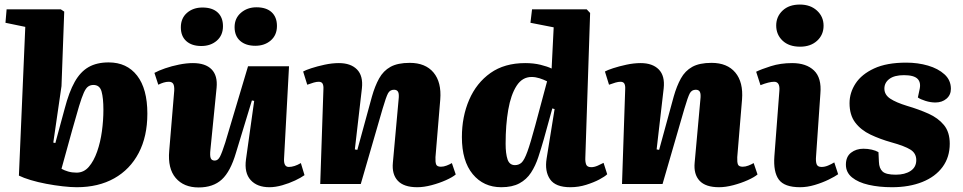

<svg xmlns="http://www.w3.org/2000/svg" viewBox="-20 -808 4226 843"><path d="M317 14Q291 14 255.5 10Q220 6 183 -1Q146 -8 114.5 -17.5Q83 -27 63 -37L91 -690L4 -708L9 -767H247L262 -757L250 -430L214 -182L223 -180L264 -331Q283 -404 308 -448.5Q333 -493 369 -513.5Q405 -534 457 -534Q537 -534 582 -476Q627 -418 627 -309Q627 -209 589 -136.5Q551 -64 481.5 -25Q412 14 317 14ZM390 -435Q377 -435 367 -428Q357 -421 348 -401Q339 -381 327 -341.5Q315 -302 297 -237L250 -67Q262 -60 279 -55Q296 -50 316 -50Q348 -50 370 -75.5Q392 -101 406.5 -142.5Q421 -184 427.5 -232Q434 -280 434 -326Q434 -377 426 -406Q418 -435 390 -435Z M658 -488Q676 -498 705 -508Q734 -518 766.5 -524.5Q799 -531 827 -531Q882 -531 909 -503.5Q936 -476 931 -423L904 -152Q901 -125 905 -114Q909 -103 923 -103Q937 -103 946 -120.5Q955 -138 969 -182L1069 -517H1249L1227 -109Q1226 -75 1248 -75Q1272 -75 1301 -92L1317 -39Q1302 -28 1275.5 -15.5Q1249 -3 1219 5.5Q1189 14 1163 14Q1109 14 1080.5 -17.5Q1052 -49 1060 -108L1096 -365L1086 -367L1016 -137Q992 -55 954 -20Q916 15 852 15Q787 15 751.5 -26.5Q716 -68 723 -146L745 -410Q746 -431 740.5 -440Q735 -449 721 -449Q710 -449 698.5 -445.5Q687 -442 675 -436ZM1010 -689Q1010 -728 1038 -752Q1066 -776 1106 -776Q1149 -776 1172.5 -754.5Q1196 -733 1196 -694Q1196 -654 1169 -630.5Q1142 -607 1101 -607Q1059 -607 1034.5 -628.5Q1010 -650 1010 -689ZM774 -688Q774 -728 801 -751.5Q828 -775 869 -775Q912 -775 935.5 -753.5Q959 -732 959 -693Q959 -653 932 -629.5Q905 -606 864 -606Q822 -606 798 -627.5Q774 -649 774 -688Z M1981 -42Q1967 -30 1938 -17Q1909 -4 1875 5Q1841 14 1812 14Q1753 14 1726.5 -14.5Q1700 -43 1705 -94L1730 -370Q1733 -395 1728 -404.5Q1723 -414 1710 -414Q1692 -414 1683.5 -398Q1675 -382 1660 -331L1564 0H1386L1400 -416Q1401 -432 1396.5 -440.5Q1392 -449 1379 -449Q1370 -449 1357.5 -445.5Q1345 -442 1329 -436L1311 -494Q1321 -500 1347 -508.5Q1373 -517 1405.5 -524Q1438 -531 1468 -531Q1520 -531 1547.5 -503Q1575 -475 1569 -420L1538 -152L1549 -150L1613 -384Q1626 -430 1644.5 -463.5Q1663 -497 1694.5 -514.5Q1726 -532 1779 -532Q1848 -532 1883.5 -489.5Q1919 -447 1913 -371L1892 -118Q1891 -96 1895 -86Q1899 -76 1916 -76Q1928 -76 1941 -81Q1954 -86 1964 -92Z M2550 -117Q2549 -98 2553.5 -86Q2558 -74 2576 -74Q2589 -74 2604 -80.5Q2619 -87 2630 -93L2646 -43Q2636 -33 2611.5 -20Q2587 -7 2553.5 3.5Q2520 14 2484 14Q2419 14 2395 -21Q2371 -56 2380 -112L2415 -329L2405 -332L2368 -198Q2356 -156 2343.5 -118Q2331 -80 2311.5 -50Q2292 -20 2260.5 -3Q2229 14 2181 14Q2103 14 2055.5 -43.5Q2008 -101 2008 -206Q2008 -296 2040 -370Q2072 -444 2133.5 -487.5Q2195 -531 2286 -531Q2323 -531 2353.5 -523.5Q2384 -516 2402 -507L2411 -688L2309 -708L2316 -767H2556L2571 -751ZM2241 -83Q2258 -83 2270 -94Q2282 -105 2295.5 -142Q2309 -179 2330 -257L2382 -451Q2366 -459 2348.5 -464.5Q2331 -470 2314 -470Q2273 -470 2248 -431Q2223 -392 2211.5 -326Q2200 -260 2200 -177Q2200 -133 2208.5 -108Q2217 -83 2241 -83Z M3306 -42Q3292 -30 3263 -17Q3234 -4 3200 5Q3166 14 3137 14Q3078 14 3051.5 -14.5Q3025 -43 3030 -94L3055 -370Q3058 -395 3053 -404.5Q3048 -414 3035 -414Q3017 -414 3008.5 -398Q3000 -382 2985 -331L2889 0H2711L2725 -416Q2726 -432 2721.5 -440.5Q2717 -449 2704 -449Q2695 -449 2682.5 -445.5Q2670 -442 2654 -436L2636 -494Q2646 -500 2672 -508.5Q2698 -517 2730.5 -524Q2763 -531 2793 -531Q2845 -531 2872.5 -503Q2900 -475 2894 -420L2863 -152L2874 -150L2938 -384Q2951 -430 2969.5 -463.5Q2988 -497 3019.5 -514.5Q3051 -532 3104 -532Q3173 -532 3208.5 -489.5Q3244 -447 3238 -371L3217 -118Q3216 -96 3220 -86Q3224 -76 3241 -76Q3253 -76 3266 -81Q3279 -86 3289 -92Z M3388 -696Q3388 -735 3416 -761.5Q3444 -788 3492 -788Q3538 -788 3567 -761.5Q3596 -735 3596 -695Q3596 -655 3567.5 -629Q3539 -603 3493 -603Q3444 -603 3416 -629.5Q3388 -656 3388 -696ZM3402 -410Q3405 -449 3379 -449Q3357 -449 3319 -434L3300 -493Q3322 -504 3364.5 -517.5Q3407 -531 3458 -531Q3520 -531 3554 -498.5Q3588 -466 3582 -397L3563 -122Q3561 -99 3565.5 -87Q3570 -75 3587 -75Q3601 -75 3615.5 -81Q3630 -87 3643 -95L3660 -43Q3646 -33 3618.5 -19.5Q3591 -6 3557.5 4Q3524 14 3493 14Q3424 14 3399.5 -19.5Q3375 -53 3380 -122Z M3913 -41Q3953 -41 3978 -57.5Q4003 -74 4003 -105Q4003 -135 3977.5 -151Q3952 -167 3894 -183Q3844 -197 3802 -217Q3760 -237 3735 -270Q3710 -303 3710 -355Q3710 -401 3736.5 -441.5Q3763 -482 3818 -507.5Q3873 -533 3959 -533Q4010 -533 4054.5 -520Q4099 -507 4127 -481.5Q4155 -456 4155 -418Q4155 -391 4135.5 -374.5Q4116 -358 4087 -358Q4066 -358 4043.5 -365Q4021 -372 4010 -380L4017 -413Q4025 -445 4009 -461.5Q3993 -478 3949 -478Q3907 -478 3885 -461.5Q3863 -445 3863 -419Q3863 -392 3888.5 -375Q3914 -358 3963 -343Q4014 -328 4056.5 -309Q4099 -290 4124.5 -259Q4150 -228 4150 -177Q4150 -118 4118.5 -75Q4087 -32 4029.5 -9Q3972 14 3896 14Q3840 14 3794 3.5Q3748 -7 3721 -29Q3694 -51 3694 -85Q3694 -120 3716.5 -137.5Q3739 -155 3771 -155Q3790 -155 3807.5 -151Q3825 -147 3837 -140L3839 -97Q3840 -69 3855 -55Q3870 -41 3913 -41Z"/></svg>

Font: Literata 36pt ExtraBold
Style: Italic
Weight: 800
Italic angle: -2°
Designer: Latin by Veronika Burian and Jose Scaglione. Greek by Irene Vlachou. Cyrillic by Vera Evstafieva
Foundry: TypeTogether
Version: Version 3.002